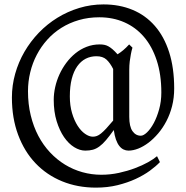

<svg xmlns="http://www.w3.org/2000/svg" viewBox="-20 -671 847 874"><path d="M495.1 -356.9Q481.4 -384.3 464.8 -399.7Q448.2 -415 418.9 -415Q392.1 -415 369.9 -403.6Q347.7 -392.1 331.5 -369.1Q315.4 -346.2 306.6 -312Q297.9 -277.8 297.9 -231.9Q297.9 -190.4 307.9 -156.5Q317.9 -122.6 333.3 -98.6Q348.6 -74.7 367.2 -61.8Q385.7 -48.8 402.8 -48.8Q412.1 -48.8 420.9 -52Q429.7 -55.2 439.9 -63.5Q450.2 -71.8 463.4 -85.9Q476.6 -100.1 495.1 -122.1ZM772.9 -268.1Q772.9 -225.6 763.4 -188.2Q753.9 -150.9 737.5 -119.6Q721.2 -88.4 700 -63.5Q678.7 -38.6 655.8 -21.2Q632.8 -3.9 609.4 5.4Q585.9 14.6 564.9 14.6Q553.2 14.6 542.5 9.5Q531.7 4.4 522.9 -6.8Q514.2 -18.1 507.8 -35.9Q501.5 -53.7 498 -79.1Q478 -51.3 462.6 -33.2Q447.3 -15.1 432.6 -4.4Q418 6.3 402.8 10.5Q387.7 14.6 368.2 14.6Q343.3 14.6 317.6 -1.2Q292 -17.1 271.5 -46.9Q251 -76.7 237.8 -119.6Q224.6 -162.6 224.6 -216.8Q224.6 -244.6 231.2 -274.4Q237.8 -304.2 250.5 -332Q263.2 -359.9 281.7 -384.8Q300.3 -409.7 323.5 -428.5Q346.7 -447.3 374.5 -458Q402.3 -468.8 434.1 -468.8Q445.3 -468.8 454.6 -467Q463.9 -465.3 472.9 -460.4Q481.9 -455.6 492.2 -446.8Q502.4 -438 515.1 -423.8Q527.8 -431.6 541 -442.6Q554.2 -453.6 567.9 -468.8L583 -454.1Q578.6 -439.9 575.7 -423.8Q572.8 -409.7 570.6 -391.6Q568.4 -373.5 568.4 -353V-139.2Q568.4 -95.2 583 -74.2Q597.7 -53.2 621.1 -53.2Q633.3 -53.2 649.4 -68.6Q665.5 -84 679.9 -110.6Q694.3 -137.2 704.3 -173.1Q714.4 -209 714.4 -250Q714.4 -332 693.4 -396Q672.4 -460 635 -503.4Q597.7 -546.9 545.9 -569.6Q494.1 -592.3 432.1 -592.3Q382.3 -592.3 338.9 -579.6Q295.4 -566.9 259.3 -544.2Q223.1 -521.5 195.1 -490.2Q167 -459 147.5 -421.6Q127.9 -384.3 117.7 -342Q107.4 -299.8 107.4 -255.9Q107.4 -196.8 119.9 -145.8Q132.3 -94.7 154.5 -52.5Q176.8 -10.3 207.8 22.7Q238.8 55.7 275.9 78.4Q313 101.1 355 112.8Q397 124.5 440.9 124.5Q481.9 124.5 521.2 116Q560.5 107.4 594.2 94.7Q627.9 82 654.1 67.4Q680.2 52.7 694.8 40L708 66.9Q690.4 85.4 662.4 106Q634.3 126.5 597.4 143.6Q560.5 160.6 515.1 171.9Q469.7 183.1 417 183.1Q333 183.1 262.7 154.3Q192.4 125.5 141.6 72Q90.8 18.6 62.5 -57.4Q34.2 -133.3 34.2 -227.1Q34.2 -282.2 49.1 -335.2Q64 -388.2 91.3 -435.3Q118.7 -482.4 156.7 -522Q194.8 -561.5 241.2 -590.1Q287.6 -618.7 340.8 -634.8Q394 -650.9 451.2 -650.9Q523.9 -650.9 583.3 -626.2Q642.6 -601.6 684.8 -553.2Q727.1 -504.9 750 -433.3Q772.9 -361.8 772.9 -268.1Z"/></svg>

Font: Gentium Basic
Style: Regular
Weight: 400
Designer: J. Victor Gaultney and Annie Olsen
Foundry: SIL International
Version: Version 1.100